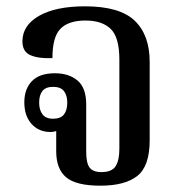

<svg xmlns="http://www.w3.org/2000/svg" viewBox="-20 -578 575 608"><path d="M298 10Q221 10 189.5 -16.5Q158 -43 158 -99V-163Q150 -160 140 -160Q103 -160 80 -185.5Q57 -211 57 -254Q57 -296 81 -321Q105 -346 154 -346Q198 -346 225.5 -323Q253 -300 253 -247V-97Q253 -61 264 -47Q275 -33 301 -33Q334 -33 346 -51.5Q358 -70 358 -107V-389Q358 -460 330.5 -486.5Q303 -513 251 -513Q197 -513 171.5 -487Q146 -461 146 -394Q103 -392 77 -403Q51 -414 51 -447Q51 -498 104 -528Q157 -558 249 -558Q359 -558 406.5 -512.5Q454 -467 454 -382V-134Q454 -52 415 -21Q376 10 298 10ZM148 -202Q172 -202 182.5 -215.5Q193 -229 193 -253Q193 -276 182.5 -289.5Q172 -303 148 -303Q125 -303 114.5 -290Q104 -277 104 -253Q104 -230 114.5 -216Q125 -202 148 -202Z"/></svg>

Font: Noto Serif Thai SemiCondensed Medium
Style: Regular
Weight: 500
Width: 4
Designer: Monotype Design Team
Foundry: Monotype Imaging Inc.
Version: Version 2.002; ttfautohint (v1.8.4.7-5d5b)